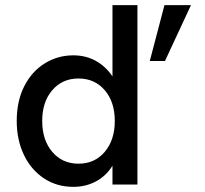

<svg xmlns="http://www.w3.org/2000/svg" viewBox="-20 -717 796 746"><path d="M45 -247Q45 -324 74 -381.5Q103 -439 153.5 -470.5Q204 -502 265 -502Q314 -502 353 -480Q392 -458 417 -420V-697H514V0H417V-73Q392 -33 352.5 -12Q313 9 265 9Q200 9 150 -24.5Q100 -58 72.5 -116Q45 -174 45 -247ZM426 -247Q426 -321 387 -366.5Q348 -412 285 -412Q222 -412 183 -366.5Q144 -321 144 -247Q144 -173 183 -127Q222 -81 285 -81Q348 -81 387 -127Q426 -173 426 -247ZM619 -697H722L621 -480H562Z"/></svg>

Font: Hanken Grotesk Medium
Style: Regular
Weight: 500
Designer: Alfredo Marco Pradil
Foundry: Hanken Design Co.
Version: Version 3.014